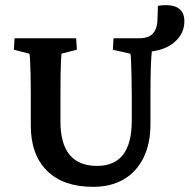

<svg xmlns="http://www.w3.org/2000/svg" viewBox="-20 -723 742 752"><path d="M344.7 8.8Q227.5 8.8 164.1 -54.2Q100.6 -117.2 100.6 -231.4V-364.3Q100.6 -406.2 99.6 -438.5Q98.6 -470.7 97.7 -490.2Q96.7 -509.8 94.7 -512.7L34.2 -528.3L37.1 -573.2H278.3L281.2 -528.3L220.7 -512.7Q219.7 -503.9 218.8 -483.4Q217.8 -462.9 217.3 -433.1Q216.8 -403.3 216.8 -364.3V-247.1Q216.8 -73.2 360.4 -73.2Q496.1 -73.2 496.1 -250V-346.7Q496.1 -390.6 495.1 -426.8Q494.1 -462.9 493.2 -486.3Q492.2 -509.8 490.2 -512.7L421.9 -528.3L424.8 -573.2H526.4Q549.8 -573.2 564.9 -581.1Q580.1 -588.9 587.9 -605Q595.7 -621.1 596.7 -644.5L598.6 -700.2Q650.4 -708 676.3 -692.4Q702.1 -676.8 702.1 -639.6Q702.1 -591.8 664.1 -558.6Q626 -525.4 562.5 -520.5L576.2 -535.2Q572.3 -507.8 570.8 -463.4Q569.3 -418.9 569.3 -346.7V-237.3Q569.3 -161.1 542.5 -106Q515.6 -50.8 465.3 -21Q415 8.8 344.7 8.8Z"/></svg>

Font: Crimson Pro SemiBold
Style: Regular
Weight: 600
Designer: Jacques Le Bailly
Foundry: Baron von Fonthausen
Version: Version 1.003